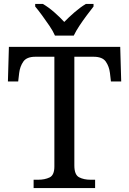

<svg xmlns="http://www.w3.org/2000/svg" viewBox="-20 -951 653 971"><path d="M150 0V-42H173Q206 -42 230.5 -53.5Q255 -65 255 -109V-664H159Q115 -664 98 -639.5Q81 -615 77 -582L72 -539H20L25 -714H588L593 -539H541L536 -582Q532 -615 515 -639.5Q498 -664 453 -664H356V-114Q356 -67 380 -54.5Q404 -42 438 -42H461V0ZM258 -771Q248 -794 230 -820.5Q212 -847 193 -873Q174 -899 158 -918V-931H197Q226 -914 254.5 -889Q283 -864 305 -840Q328 -864 357 -889Q386 -914 414 -931H453V-918Q438 -899 418.5 -873Q399 -847 381.5 -820.5Q364 -794 353 -771Z"/></svg>

Font: Noto Serif Yezidi
Style: Regular
Weight: 400
Designer: Dalton Maag Ltd
Foundry: Dalton Maag Ltd
Version: Version 1.001; ttfautohint (v1.8.4.7-5d5b)